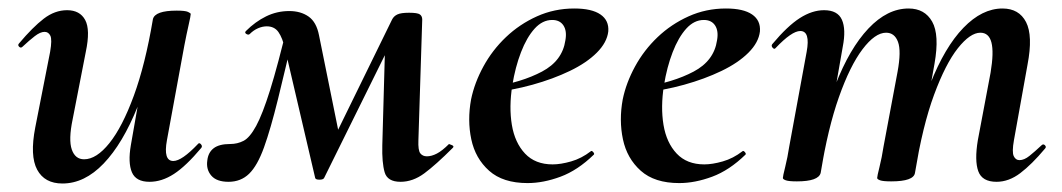

<svg xmlns="http://www.w3.org/2000/svg" viewBox="-20 -419 2501 452"><path d="M127 13Q85 13 67.5 -19.5Q50 -52 63 -119L98 -297Q103 -326 98.5 -335Q94 -344 85 -344Q75 -344 62 -334Q49 -324 33 -309Q29 -305 25 -309Q21 -313 25 -317Q57 -355 83 -375Q109 -395 138 -395Q168 -395 180.5 -372Q193 -349 182 -297L151 -138Q141 -90 149 -67Q157 -44 178 -44Q207 -44 237.5 -82Q268 -120 295 -193.5Q322 -267 340 -374L358 -373Q339 -255 304 -168Q269 -81 224 -34Q179 13 127 13ZM332 9Q300 9 290.5 -13.5Q281 -36 288 -77L340 -374Q345 -394 396 -394Q416 -394 422.5 -391Q429 -388 429 -386Q429 -382 424 -360Q419 -338 414 -312L373 -89Q364 -40 388 -40Q398 -40 412.5 -50Q427 -60 446 -80Q449 -84 453 -79.5Q457 -75 454 -71Q418 -28 389.5 -9.5Q361 9 332 9Z M923 9Q892 9 885.5 -13.5Q879 -36 880 -77L887 -327L924 -366L743 0Q741 4 732 4Q723 4 722 0L651 -304Q645 -330 635.5 -343.5Q626 -357 608 -357Q598 -357 587.5 -352.5Q577 -348 568 -339Q565 -336 560 -339Q555 -342 559 -346Q581 -368 606.5 -380.5Q632 -393 661 -393Q688 -393 706.5 -380Q725 -367 731 -336L780 -94L740 -40L903 -373Q907 -381 915.5 -385Q924 -389 943 -389Q963 -389 968.5 -385Q974 -381 974 -373L965 -89Q964 -65 969.5 -58Q975 -51 985 -51Q996 -51 1008.5 -57.5Q1021 -64 1037 -80Q1037 -80 1043.5 -77.5Q1050 -75 1046 -71Q1006 -31 979 -11Q952 9 923 9ZM518 9Q490 9 477.5 -5.5Q465 -20 468 -41Q470 -60 483 -70Q496 -80 522 -80Q539 -80 553.5 -87.5Q568 -95 583 -122.5Q598 -150 616 -207.5Q634 -265 658 -365L676 -361Q652 -257 634.5 -186Q617 -115 601.5 -72Q586 -29 566.5 -10Q547 9 518 9Z M1222 12Q1164 12 1131.5 -17Q1099 -46 1089.5 -91Q1080 -136 1089 -185Q1097 -224 1118 -262.5Q1139 -301 1171 -331.5Q1203 -362 1244 -380.5Q1285 -399 1332 -399Q1373 -399 1393.5 -385Q1414 -371 1412 -345Q1409 -319 1385 -295Q1361 -271 1321.5 -252Q1282 -233 1233.5 -219.5Q1185 -206 1135 -201L1137 -214Q1208 -225 1256 -250.5Q1304 -276 1311 -324Q1315 -346 1306.5 -359Q1298 -372 1280 -372Q1257 -372 1238.5 -351.5Q1220 -331 1206.5 -296Q1193 -261 1186 -218Q1178 -167 1185 -125Q1192 -83 1216 -57.5Q1240 -32 1281 -32Q1300 -32 1324.5 -39Q1349 -46 1371 -63Q1373 -65 1376.5 -61Q1380 -57 1378 -55Q1340 -18 1299.5 -3Q1259 12 1222 12Z M1579 12Q1521 12 1488.5 -17Q1456 -46 1446.5 -91Q1437 -136 1446 -185Q1454 -224 1475 -262.5Q1496 -301 1528 -331.5Q1560 -362 1601 -380.5Q1642 -399 1689 -399Q1730 -399 1750.5 -385Q1771 -371 1769 -345Q1766 -319 1742 -295Q1718 -271 1678.5 -252Q1639 -233 1590.5 -219.5Q1542 -206 1492 -201L1494 -214Q1565 -225 1613 -250.5Q1661 -276 1668 -324Q1672 -346 1663.5 -359Q1655 -372 1637 -372Q1614 -372 1595.5 -351.5Q1577 -331 1563.5 -296Q1550 -261 1543 -218Q1535 -167 1542 -125Q1549 -83 1573 -57.5Q1597 -32 1638 -32Q1657 -32 1681.5 -39Q1706 -46 1728 -63Q1730 -65 1733.5 -61Q1737 -57 1735 -55Q1697 -18 1656.5 -3Q1616 12 1579 12Z M2326 9Q2292 9 2283 -16Q2274 -41 2282 -89L2312 -248Q2320 -296 2314 -319Q2308 -342 2288 -342Q2264 -342 2235 -305.5Q2206 -269 2179 -196Q2152 -123 2134 -12L2116 -13Q2136 -135 2170 -221.5Q2204 -308 2248 -353.5Q2292 -399 2340 -399Q2379 -399 2395.5 -367Q2412 -335 2399 -267L2367 -89Q2362 -61 2366.5 -51.5Q2371 -42 2380 -42Q2391 -42 2403.5 -52Q2416 -62 2432 -77Q2436 -81 2440 -77Q2444 -73 2440 -69Q2409 -32 2382 -11.5Q2355 9 2326 9ZM1856 8Q1837 8 1830 5.5Q1823 3 1823 0Q1823 -4 1828.5 -26Q1834 -48 1838 -74L1879 -297Q1888 -346 1864 -346Q1854 -346 1839.5 -336Q1825 -326 1806 -306Q1803 -302 1799 -306.5Q1795 -311 1798 -315Q1834 -358 1863 -376.5Q1892 -395 1920 -395Q1952 -395 1962 -372.5Q1972 -350 1964 -309L1912 -12Q1907 8 1856 8ZM2078 8Q2059 8 2052 5.5Q2045 3 2045 0Q2045 -4 2050.5 -26Q2056 -48 2060 -74L2093 -250Q2102 -299 2094 -320.5Q2086 -342 2066 -342Q2040 -342 2010.5 -303Q1981 -264 1955 -190.5Q1929 -117 1912 -12L1894 -13Q1913 -132 1946.5 -218.5Q1980 -305 2024.5 -352Q2069 -399 2119 -399Q2157 -399 2174.5 -368Q2192 -337 2180 -269L2134 -12Q2131 8 2078 8Z"/></svg>

Font: Cormorant
Style: Bold Italic
Weight: 700
Italic angle: -10°
Designer: Christian Thalmann (Catharsis Fonts)
Foundry: Catharsis Fonts
Version: Version 4.000